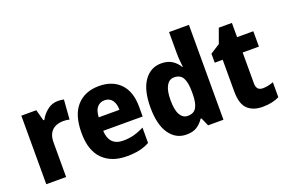

<svg xmlns="http://www.w3.org/2000/svg" viewBox="-98 -1097 2155 1445"><g transform="rotate(-20 979.5 -375.0)"><path d="M362 -559Q387 -559 410 -554L398 -397Q380 -403 350 -403Q316 -403 288 -391Q260 -379 243 -351Q226 -323 226 -277V0H67V-549H187L211 -460H219Q239 -499 276.5 -529Q314 -559 362 -559Z M691 -559Q799 -559 861 -494.5Q923 -430 923 -309V-231H607Q609 -173 638.5 -141.5Q668 -110 725 -110Q771 -110 810.5 -120.5Q850 -131 893 -153V-30Q855 -9 811.5 0.5Q768 10 710 10Q588 10 518 -60.5Q448 -131 448 -271Q448 -415 513 -487Q578 -559 691 -559ZM694 -444Q659 -444 636 -419Q613 -394 610 -338H776Q776 -386 755 -415Q734 -444 694 -444Z M1188 10Q1103 10 1052 -63.5Q1001 -137 1001 -275Q1001 -413 1052.5 -486Q1104 -559 1190 -559Q1240 -559 1274.5 -537.5Q1309 -516 1331 -479H1335Q1332 -503 1329.5 -532.5Q1327 -562 1327 -590V-760H1486V0H1363L1334 -66H1327Q1304 -31 1272 -10.5Q1240 10 1188 10ZM1245 -119Q1293 -119 1313.5 -153Q1334 -187 1335 -258V-280Q1335 -353 1315 -390Q1295 -427 1244 -427Q1206 -427 1184 -388.5Q1162 -350 1162 -274Q1162 -195 1184 -157Q1206 -119 1245 -119Z M1847 -121Q1869 -121 1889.5 -125.5Q1910 -130 1932 -138V-18Q1906 -5 1873 2.5Q1840 10 1798 10Q1722 10 1678.5 -31Q1635 -72 1635 -174V-426H1571V-498L1648 -547L1690 -663H1795V-549H1925V-426H1795V-178Q1795 -121 1847 -121Z"/></g></svg>

Font: Noto Sans Gurmukhi SemiCondensed ExtraBold
Style: Regular
Weight: 800
Width: 4
Designer: Jelle Bosma - Monotype Design Team
Foundry: Monotype Imaging Inc.
Version: Version 2.004; ttfautohint (v1.8.4.7-5d5b)